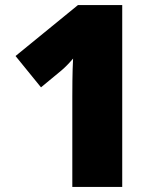

<svg xmlns="http://www.w3.org/2000/svg" viewBox="-20 -734 626 754"><path d="M460 0V-714H286L41 -514L141 -391L222 -458C236 -470 250 -484 267 -504C264 -453 264 -372 264 -353V0Z"/></svg>

Font: Noto Sans Canadian Aboriginal Black
Style: Regular
Weight: 900
Designer: Monotype Design Team, Typotheque's Kevin King
Foundry: Monotype Imaging Inc.
Version: Version 2.004